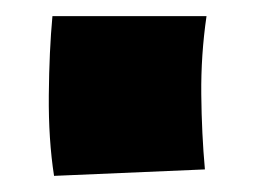

<svg xmlns="http://www.w3.org/2000/svg" viewBox="-20 -213 316 238"><path d="M47 5Q40 -40 40.5 -95Q41 -150 45 -193H236Q229 -145 229.5 -96Q230 -47 234 -3Z"/></svg>

Font: Marhey ExtraBold
Style: Regular
Weight: 800
Designer: Nur Syamsi & Bustanul Arifin
Foundry: Namelatype
Version: Version 1.000; ttfautohint (v1.8.4.7-5d5b)